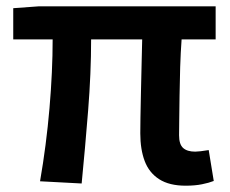

<svg xmlns="http://www.w3.org/2000/svg" viewBox="-20 -575 731 609"><path d="M569 14Q517 14 485 -6.5Q453 -27 439 -64Q425 -101 425 -152Q425 -169 425.5 -202Q426 -235 427 -278Q428 -321 429 -366Q430 -411 431 -450H269Q269 -343 259.5 -224Q250 -105 239 7L107 0Q127 -115 137 -232Q147 -349 147 -450H22V-549L104 -555H664V-450H556Q553 -409 551.5 -362Q550 -315 549.5 -271Q549 -227 548.5 -194Q548 -161 548 -146Q548 -117 561 -105.5Q574 -94 599 -94Q612 -94 642 -99L658 -1Q643 5 620.5 9.5Q598 14 569 14Z"/></svg>

Font: Noto Sans KR SemiBold
Style: Regular
Weight: 600
Designer: Ryoko NISHIZUKA  (kana, bopomofo & ideographs); Paul D. Hunt (Latin, Greek & Cyrillic); Sandoll Communications , Soo-you
Foundry: Adobe
Version: Version 2.004-H2;hotconv 1.0.118;makeotfexe 2.5.65603